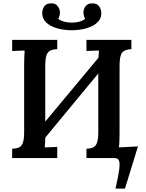

<svg xmlns="http://www.w3.org/2000/svg" viewBox="-20 -936 865 1137"><path d="M405 -757Q358 -757 318 -768.5Q278 -780 254 -802.5Q230 -825 230 -857Q230 -880 242 -898Q254 -916 281 -916Q303 -917 314.5 -907Q326 -897 330.5 -884.5Q335 -872 335 -864Q335 -843 325 -824Q340 -813 360.5 -807.5Q381 -802 405 -802Q429 -802 449.5 -807.5Q470 -813 484 -824Q474 -844 474 -864Q474 -872 478.5 -884.5Q483 -897 495 -907Q507 -917 529 -916Q555 -916 567.5 -898Q580 -880 580 -857Q580 -825 556 -802.5Q532 -780 492 -768.5Q452 -757 405 -757ZM664 181Q680 111 685.5 71.5Q691 32 685 16Q679 0 659 0H492V-55Q516 -56 531.5 -63Q547 -70 554.5 -91Q562 -112 562 -154V-501L248 -121Q248 -102 247 -87Q246 -72 245 -63L319 -66V0H52V-55Q77 -56 92.5 -63Q108 -70 115.5 -91Q123 -112 123 -154V-553Q123 -578 124 -601Q125 -624 126 -637L52 -634V-700H319V-645Q295 -644 279 -637Q263 -630 255.5 -609Q248 -588 248 -546V-216L563 -594Q564 -619 566 -637L492 -634V-700H758V-645Q717 -643 702.5 -623.5Q688 -604 688 -546V-149Q688 -122 687 -99Q686 -76 684 -63L797 -69L720 181Z"/></svg>

Font: Lora SemiBold
Style: Regular
Weight: 600
Designer: Olga Karpushina, Alexei Vanyashin (Cyrillic)
Foundry: Cyreal
Version: Version 3.011; ttfautohint (v1.8.4.7-5d5b)